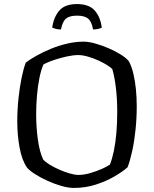

<svg xmlns="http://www.w3.org/2000/svg" viewBox="-20 -925 758 945"><path d="M344 0Q316 0 281.5 -10Q247 -20 213 -35.5Q179 -51 152.5 -68Q126 -85 113 -100Q88 -136 76.5 -198Q65 -260 65 -328Q65 -385 71 -441Q77 -497 86.5 -543Q96 -589 107 -617Q128 -633 160 -651Q192 -669 231 -685Q270 -701 311 -710.5Q352 -720 392 -720Q416 -720 448.5 -711Q481 -702 514.5 -687.5Q548 -673 574.5 -656.5Q601 -640 614 -624Q628 -598 636.5 -562Q645 -526 649 -485.5Q653 -445 653 -402Q653 -343 647 -285.5Q641 -228 630.5 -180.5Q620 -133 608 -102Q585 -81 544 -57Q503 -33 451.5 -16.5Q400 0 344 0ZM366 -64Q393 -64 424 -73Q455 -82 482 -94Q509 -106 521 -115Q532 -142 540.5 -183Q549 -224 553 -273Q557 -322 557 -374Q557 -437 550.5 -492Q544 -547 533 -584Q527 -592 508 -604Q489 -616 464 -627.5Q439 -639 412.5 -646.5Q386 -654 365 -654Q341 -654 308.5 -647Q276 -640 245 -629.5Q214 -619 194 -608Q182 -581 174 -541Q166 -501 162 -455Q158 -409 158 -363Q158 -298 166.5 -237Q175 -176 193 -139Q203 -128 224 -115Q245 -102 271 -90.5Q297 -79 322.5 -71.5Q348 -64 366 -64ZM359 -905Q418 -905 446 -873.5Q474 -842 481 -789Q476 -786 464.5 -783Q453 -780 438 -780Q431 -820 413 -834Q395 -848 359 -848Q323 -848 305.5 -834Q288 -820 280 -780Q265 -780 254.5 -783Q244 -786 237 -789Q244 -840 271.5 -872.5Q299 -905 359 -905Z"/></svg>

Font: Texturina Medium 12pt Light
Style: Regular
Weight: 300
Version: Version 1.002